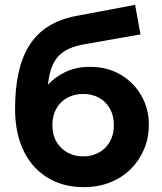

<svg xmlns="http://www.w3.org/2000/svg" viewBox="-20 -755 667 790"><path d="M324 15Q260.5 15 208.5 -7.2Q156.5 -29.5 119.2 -71Q82 -112.5 62 -172.2Q42 -232 42 -307Q42 -390 56.2 -455Q70.5 -520 100.5 -568Q130.5 -616 178.5 -646.2Q226.5 -676.5 294 -689.5L536 -735L558 -613.5L322.5 -572Q271 -562.5 241 -541.5Q211 -520.5 196.5 -487.2Q182 -454 177.5 -406.5Q209 -440.5 252.2 -460.2Q295.5 -480 350.5 -480Q421.5 -480 476 -448Q530.5 -416 561.5 -361.8Q592.5 -307.5 592.5 -242Q592.5 -188.5 573.2 -142Q554 -95.5 518.5 -60Q483 -24.5 434 -4.8Q385 15 324 15ZM322.5 -111.5Q358 -111.5 386.8 -127.2Q415.5 -143 432 -171.8Q448.5 -200.5 448.5 -240Q448.5 -279.5 432 -308.5Q415.5 -337.5 387 -353Q358.5 -368.5 322.5 -368.5Q286 -368.5 257.2 -353Q228.5 -337.5 212 -308.5Q195.5 -279.5 195.5 -240Q195.5 -200.5 212.2 -171.8Q229 -143 257.8 -127.2Q286.5 -111.5 322.5 -111.5Z"/></svg>

Font: Geologica Cursive SemiBold
Style: Regular
Weight: 600
Designer: Sindre Bremnes, Frode Helland
Foundry: Monokrom Skriftforlag AS
Version: Version 1.010;gftools[0.9.28]